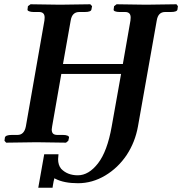

<svg xmlns="http://www.w3.org/2000/svg" viewBox="-20 -667 853 899"><path d="M502.9 -74.2 546.9 -320.8H267.1L224.1 -75.2Q222.2 -63.5 222.2 -61Q222.2 -47.4 228.5 -41.3Q234.9 -35.2 249 -35.2H274.9Q287.6 -35.2 295.7 -32Q303.7 -28.8 303.2 -22.9L299.8 -7.8L289.1 1Q189 -1 150.9 -1L8.8 1L1 -7.8L2.9 -22.9Q5.9 -35.2 35.2 -35.2H62Q93.3 -35.2 101.1 -75.2L188 -570.8Q189 -576.7 189 -585Q189 -610.8 163.1 -610.8H137.2Q124.5 -610.8 116 -614.3Q107.4 -617.7 108.9 -623L110.8 -638.2L123 -647Q223.1 -645 261.2 -645L402.8 -647L411.1 -638.2L408.2 -623Q406.7 -610.8 377 -610.8H351.1Q317.4 -610.8 311 -570.8L274.9 -367.2H555.2L590.8 -570.8Q591.8 -576.7 591.8 -585Q591.8 -610.8 565.9 -610.8H540Q526.9 -610.8 518.8 -614Q510.7 -617.2 512.2 -623L514.2 -638.2L525.9 -647Q625 -645 664.1 -645L806.2 -647L813 -638.2L811 -623Q809.6 -610.8 779.8 -610.8H752.9Q720.2 -610.8 713.9 -570.8L626 -75.2Q612.8 -1.5 573.2 58.6Q532.7 119.1 472.4 155Q412.1 190.9 345.2 190.9Q279.3 190.9 238.8 169.9Q234.9 168 233.9 168Q233.9 170.9 232.9 171.9H233.9Q232.9 172.9 231.2 181.4Q229.5 189.9 227.8 200.4Q226.1 210.9 226.1 211.9H159.2L187 55.2H253.9Q252 70.8 252 78.1Q252 105.5 266.1 123Q295.4 153.8 344.2 153.8Q395.5 153.8 439 97.7Q482.4 41.5 502.9 -74.2Z"/></svg>

Font: Linux Libertine G
Style: Bold Italic
Weight: 700
Italic angle: -11.5°
Designer: Philipp H. Poll
Foundry: Philipp H. Poll
Version: Version 4.1.0